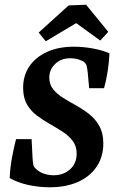

<svg xmlns="http://www.w3.org/2000/svg" viewBox="-20 -782 501 814"><path d="M192 12Q144 12 99 2Q54 -8 21 -27Q23 -72 31 -115Q39 -158 48 -192H114L118 -113Q119 -96 121 -84.5Q123 -73 136 -63Q149 -51 168.5 -45Q188 -39 207 -39Q249 -39 277 -64Q305 -89 305 -131Q305 -163 288 -185Q271 -207 245.5 -223.5Q220 -240 191 -256.5Q162 -273 136 -292.5Q110 -312 94 -340Q78 -368 78 -410Q78 -461 104 -500Q130 -539 178.5 -561.5Q227 -584 294 -584Q331 -584 371 -577Q411 -570 444 -556Q443 -524 437 -483.5Q431 -443 421 -408H358L352 -474Q350 -491 347.5 -502Q345 -513 334 -521Q324 -527 309.5 -531Q295 -535 278 -535Q239 -535 214 -511Q189 -487 189 -453Q189 -424 205.5 -403.5Q222 -383 248 -367Q274 -351 303.5 -334.5Q333 -318 359 -297.5Q385 -277 401.5 -247Q418 -217 418 -174Q418 -117 389.5 -75Q361 -33 310 -10.5Q259 12 192 12ZM144 -644 271 -759 345 -762 439 -647 405 -610 303 -684 174 -607Z"/></svg>

Font: Rasa SemiBold
Style: Italic
Weight: 600
Italic angle: -7.10001°
Designer: Anna Giedrys (Yrsa+Rasa design), David Brezina (Yrsa art-direction, Rasa art-direction, design)
Foundry: Rosetta Type Foundry
Version: Version 2.004